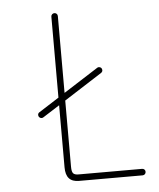

<svg xmlns="http://www.w3.org/2000/svg" viewBox="-48 -677 598 720"><g transform="rotate(-5 250.5 -317.5)"><path d="M472.2 -12.2Q472.2 -7.3 468.8 -3.7Q465.3 0 460 0H220.7Q195.3 0 183.1 -13.7Q170.9 -27.3 170.9 -55.2V-289.1L107.9 -249Q105 -247.1 101.6 -247.1Q96.7 -247.1 93 -250.7Q89.4 -254.4 89.4 -259.3Q89.4 -266.1 95.2 -269.5L170.9 -317.9V-622.6Q170.9 -627.9 174.6 -631.3Q178.2 -634.8 183.1 -634.8Q188.5 -634.8 191.9 -631.3Q195.3 -627.9 195.3 -622.6V-333.5L325.2 -416.5Q328.1 -418.5 331.5 -418.5Q336.9 -418.5 340.3 -415Q343.8 -411.6 343.8 -406.2Q343.8 -399.9 337.9 -396L195.3 -304.7V-55.2Q195.3 -37.1 200.7 -30.8Q206.1 -24.4 220.7 -24.4H460Q465.3 -24.4 468.8 -21Q472.2 -17.6 472.2 -12.2Z"/></g></svg>

Font: Velvelyne Light
Style: Regular
Weight: 200
Designer: Manon Van der Borght et Mariel Nils
Foundry: Velvetyne
Version: Version 1.070